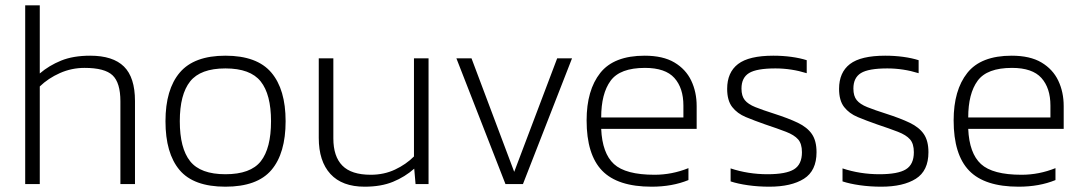

<svg xmlns="http://www.w3.org/2000/svg" viewBox="-20 -694 4096 724"><path d="M75 0V-674H130V-417Q165 -447 210.5 -465.5Q256 -484 320 -484Q406 -484 447.5 -443Q489 -402 489 -313V0H434V-312Q434 -382 404.5 -410Q375 -438 299 -438Q250 -438 206 -418.5Q162 -399 130 -368V0Z M830 10Q710 10 657 -53Q604 -116 604 -237Q604 -357 658 -420.5Q712 -484 830 -484Q949 -484 1003 -420.5Q1057 -357 1057 -237Q1057 -116 1003.5 -53Q950 10 830 10ZM830 -37Q925 -37 963.5 -86Q1002 -135 1002 -237Q1002 -338 963 -387Q924 -436 830 -436Q736 -436 697 -387Q658 -338 658 -237Q658 -135 697 -86Q736 -37 830 -37Z M1355 10Q1270 10 1226 -38Q1182 -86 1182 -174V-474H1237V-172Q1237 -104 1271 -69.5Q1305 -35 1378 -35Q1428 -35 1469.5 -54.5Q1511 -74 1541 -104V-474H1596V0H1547L1542 -58Q1507 -27 1462 -8.5Q1417 10 1355 10Z M1886 0 1701 -474H1758L1919 -46L2081 -474H2137L1952 0Z M2437 10Q2309 10 2250.5 -50.5Q2192 -111 2192 -240Q2192 -354 2243.5 -419Q2295 -484 2411 -484Q2480 -484 2523 -458.5Q2566 -433 2586.5 -390Q2607 -347 2607 -294V-208H2247Q2251 -116 2295 -75.5Q2339 -35 2448 -35Q2514 -35 2576 -60V-15Q2515 10 2437 10ZM2247 -251H2557V-296Q2557 -362 2523 -400Q2489 -438 2412 -438Q2318 -438 2282.5 -389.5Q2247 -341 2247 -251Z M2881 10Q2839 10 2800.5 4.5Q2762 -1 2735 -10V-59Q2768 -48 2803 -42.5Q2838 -37 2874 -37Q2944 -37 2974 -55.5Q3004 -74 3004 -120Q3004 -152 2989.5 -168.5Q2975 -185 2944 -197Q2913 -209 2865 -225Q2825 -239 2792.5 -252.5Q2760 -266 2741 -290.5Q2722 -315 2722 -359Q2722 -421 2763 -452.5Q2804 -484 2896 -484Q2932 -484 2964.5 -479.5Q2997 -475 3022 -467V-418Q2964 -436 2904 -436Q2833 -436 2804.5 -418.5Q2776 -401 2776 -360Q2776 -332 2788.5 -316.5Q2801 -301 2828.5 -290Q2856 -279 2900 -265Q2953 -248 2988.5 -231Q3024 -214 3041.5 -188.5Q3059 -163 3059 -120Q3059 -50 3011.5 -20Q2964 10 2881 10Z M3303 10Q3261 10 3222.5 4.5Q3184 -1 3157 -10V-59Q3190 -48 3225 -42.5Q3260 -37 3296 -37Q3366 -37 3396 -55.5Q3426 -74 3426 -120Q3426 -152 3411.5 -168.5Q3397 -185 3366 -197Q3335 -209 3287 -225Q3247 -239 3214.5 -252.5Q3182 -266 3163 -290.5Q3144 -315 3144 -359Q3144 -421 3185 -452.5Q3226 -484 3318 -484Q3354 -484 3386.5 -479.5Q3419 -475 3444 -467V-418Q3386 -436 3326 -436Q3255 -436 3226.5 -418.5Q3198 -401 3198 -360Q3198 -332 3210.5 -316.5Q3223 -301 3250.5 -290Q3278 -279 3322 -265Q3375 -248 3410.5 -231Q3446 -214 3463.5 -188.5Q3481 -163 3481 -120Q3481 -50 3433.5 -20Q3386 10 3303 10Z M3821 10Q3693 10 3634.5 -50.5Q3576 -111 3576 -240Q3576 -354 3627.5 -419Q3679 -484 3795 -484Q3864 -484 3907 -458.5Q3950 -433 3970.5 -390Q3991 -347 3991 -294V-208H3631Q3635 -116 3679 -75.5Q3723 -35 3832 -35Q3898 -35 3960 -60V-15Q3899 10 3821 10ZM3631 -251H3941V-296Q3941 -362 3907 -400Q3873 -438 3796 -438Q3702 -438 3666.5 -389.5Q3631 -341 3631 -251Z"/></svg>

Font: Kanit ExtraLight
Style: Regular
Weight: 275
Designer: Katatrad Team
Foundry: CadsonDemak
Version: Version 2.000; ttfautohint (v1.8.3)